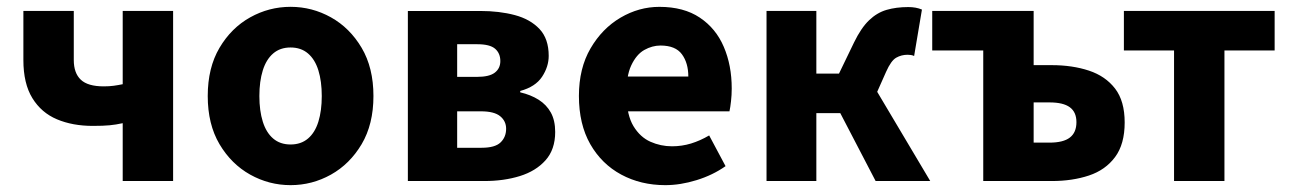

<svg xmlns="http://www.w3.org/2000/svg" viewBox="-20 -528 3764 560"><path d="M337.9 0V-168.7Q317.8 -164.3 299.7 -162.6Q281.6 -160.8 250.7 -160.8Q191.8 -160.8 146.2 -180Q100.6 -199.2 74.4 -241.8Q48.2 -284.3 48.2 -353V-496.1H195.2V-353Q195.2 -314.8 215.7 -295.5Q236.1 -276.1 282.7 -276.1Q299 -276.1 311.9 -277.9Q324.9 -279.7 337.9 -282.4V-496.1H484.9V0Z M827.5 12Q764.8 12 709.7 -18.7Q654.6 -49.5 620.2 -107.5Q585.9 -165.6 585.9 -247.9Q585.9 -330.4 620.2 -388.5Q654.6 -446.7 709.7 -477.4Q764.8 -508.1 827.5 -508.1Q890.3 -508.1 945.3 -477.4Q1000.3 -446.7 1034.8 -388.5Q1069.2 -330.4 1069.2 -247.9Q1069.2 -165.6 1034.8 -107.5Q1000.3 -49.5 945.3 -18.7Q890.3 12 827.5 12ZM827.5 -106.6Q857.9 -106.6 878.3 -123.9Q898.7 -141.2 908.6 -173.1Q918.5 -205 918.5 -247.9Q918.5 -290.8 908.6 -322.8Q898.7 -354.7 878.3 -372.1Q857.9 -389.5 827.5 -389.5Q797.1 -389.5 776.8 -372.1Q756.5 -354.7 746.5 -322.8Q736.5 -290.8 736.5 -247.9Q736.5 -205 746.5 -173.1Q756.5 -141.2 776.8 -123.9Q797.1 -106.6 827.5 -106.6Z M1169.6 0V-496H1380.4Q1436.5 -496 1481.5 -484Q1526.5 -472 1553.5 -443.5Q1580.4 -414.9 1580.4 -365.1Q1580.4 -333.6 1561.1 -304.2Q1541.7 -274.8 1497.3 -262.7V-258.7Q1528 -251.6 1551 -237.1Q1574 -222.6 1586.7 -199.6Q1599.3 -176.6 1599.3 -143.1Q1599.3 -92 1571.1 -60.5Q1543 -29 1496.3 -14.5Q1449.6 0 1392.6 0ZM1313.4 -303.8H1371.6Q1407.4 -303.8 1423.4 -316.3Q1439.3 -328.7 1439.3 -349.8Q1439.3 -372.6 1424.1 -385.8Q1408.8 -399 1372.4 -399H1313.4ZM1313.4 -97H1384.6Q1424 -97 1440.1 -112.7Q1456.2 -128.3 1456.2 -152.5Q1456.2 -174.8 1438.9 -189Q1421.6 -203.3 1382.8 -203.3H1313.4Z M1920.4 12Q1849.1 12 1791.9 -18.8Q1734.8 -49.6 1701.6 -107.6Q1668.5 -165.7 1668.5 -248.2Q1668.5 -328.8 1702.4 -386.9Q1736.2 -444.9 1789.9 -476.5Q1843.6 -508 1903.2 -508Q1974.2 -508 2021.1 -476.6Q2068.1 -445.2 2091.1 -391.3Q2114.2 -337.4 2114.2 -270Q2114.2 -250.6 2112.1 -232.6Q2110.1 -214.5 2107.6 -203.3H1782.5L1781.4 -304.7H1987.6Q1987.6 -344.3 1968.9 -369.7Q1950.2 -395.2 1906.4 -395.2Q1882.3 -395.2 1859.1 -382.2Q1836 -369.1 1821 -337Q1806 -305 1807.2 -248.2Q1808.3 -191.9 1827.7 -159.9Q1847.2 -127.9 1877.1 -114.6Q1907 -101.3 1940 -101.3Q1968.6 -101.3 1995.4 -109.4Q2022.2 -117.6 2048.4 -133L2096.2 -43.4Q2058.8 -17.1 2011.7 -2.6Q1964.6 12 1920.4 12Z M2215.7 0V-496.1H2361V-313.4H2427.1L2470.9 -404.1Q2491.5 -446.5 2514.6 -468.7Q2537.7 -491 2565.8 -499.2Q2593.8 -507.4 2629.3 -507.4Q2652 -507.4 2669 -500.1L2646.2 -364.7Q2642.2 -366.7 2637.2 -367.5Q2632.3 -368.3 2627.3 -368.3Q2609.1 -368.3 2594.1 -359.8Q2579 -351.4 2564.5 -318.7L2538.5 -260.2L2693.2 0H2533.9L2430.8 -198.1H2361V0Z M2847.8 0V-380.8H2699V-496.1H2994.8V-338H3047.7Q3107.8 -338 3156.1 -322Q3204.3 -306 3232.3 -269.7Q3260.3 -233.3 3260.3 -170.8Q3260.3 -107.5 3232.3 -69.9Q3204.3 -32.2 3156.1 -16.1Q3107.8 0 3047.7 0ZM2994.8 -112H3041Q3081.3 -112 3100.4 -126.8Q3119.6 -141.5 3119.6 -171.7Q3119.6 -201 3100.4 -215.1Q3081.3 -229.3 3041 -229.3H2994.8Z M3404.3 0V-380.8H3258V-496.1H3697.7V-380.8H3551.3V0Z"/></svg>

Font: SourceSans3VF
Style: Regular
Weight: 200
Designer: Paul D. Hunt
Foundry: Adobe
Version: Version 3.052;hotconv 1.1.0;makeotfexe 2.6.0